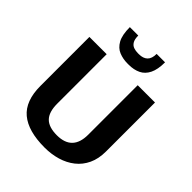

<svg xmlns="http://www.w3.org/2000/svg" viewBox="-253 -1080 1240 1240"><g transform="rotate(45 366.5 -460.0)"><path d="M367.2 10.1Q216.9 10.1 141.9 -52.8Q67 -115.7 67 -253.2V-700H224.8V-248Q224.8 -172.2 259 -137.1Q293.3 -102.1 367.2 -102.1Q508.1 -102.1 508.1 -248V-700H666V-253.2Q666 -185.9 642.7 -136.5Q619.5 -87.1 578.2 -54.5Q536.9 -21.9 482.9 -5.9Q428.8 10.1 367.2 10.1ZM362.2 -752.4Q320.9 -752.4 285.2 -766.8Q249.6 -781.1 228.2 -819.7Q206.9 -858.4 206.9 -929.5H283.8Q283.8 -895.3 294.8 -877.4Q305.7 -859.5 323.9 -853.3Q342.2 -847.1 362.2 -847.1H371.8Q410.2 -847.1 430.9 -866.9Q451.6 -886.8 451.6 -929.5H528.5Q528.5 -864 509.2 -825.1Q490 -786.2 455.1 -769.3Q420.1 -752.4 373.2 -752.4Z"/></g></svg>

Font: Pathway Extreme 8pt Thin
Style: Regular
Weight: 100
Designer: Eduardo Rodriguez Tunni
Foundry: Eduardo Rodriguez Tunni
Version: Version 1.000